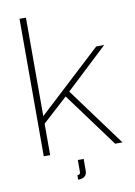

<svg xmlns="http://www.w3.org/2000/svg" viewBox="-96 -791 704 1004"><g transform="rotate(-10 256.0 -289.0)"><path d="M236 152V128Q252 128 252 114V50H283V112Q283 152 236 152ZM498 0H459L247 -288L114 -167V0H80V-730H114V-207L450 -518H492L270 -310Z"/></g></svg>

Font: Raleway
Style: ExtraLight
Weight: 200
Designer: Matt McInerney, Pablo Impallari, Rodrigo Fuenzalida
Foundry: Matt McInerney, Pablo Impallari, Rodrigo Fuenzalida
Version: Version 2.001